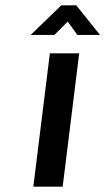

<svg xmlns="http://www.w3.org/2000/svg" viewBox="-20 -700 400 720"><path d="M215 0H105L167 -500H277ZM95 -569 210 -680H266L355 -569H270L234 -619L184 -569Z"/></svg>

Font: Kulim Park
Style: Bold Italic
Weight: 700
Italic angle: -8°
Designer: Noponies / Dale Sattler
Foundry: Noponies
Version: Version 1.000; ttfautohint (v1.8.3)